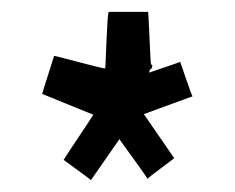

<svg xmlns="http://www.w3.org/2000/svg" viewBox="-20 -782 395 323"><path d="M211 -604V-605C217 -614 225 -623 227 -636C232 -624 240 -617 249 -608C254 -603 262 -607 257 -612C249 -620 241 -627 236 -639C244 -637 265 -646 262 -653C259 -661 245 -648 239 -648H237C236 -648 236 -649 234 -649H233C234 -651 233 -653 231 -654V-658V-661C231 -662 232 -663 232 -665C236 -666 238 -672 234 -674C233 -675 230 -763 229 -762H163C160 -761 158 -671 157 -667C157 -665 71 -689 71 -688C71 -687 51 -626 51 -624L137 -589C137 -588 87 -514 87 -513C87 -513 134 -479 133 -479L181 -548C180 -548 230 -481 228 -481C226 -481 274 -516 273 -516L222 -590L304 -620C303 -619 283 -679 283 -678C283 -677 197 -649 198 -648C201 -644 214 -643 220 -643C219 -639 219 -632 216 -628L204 -610C196 -600 213 -593 211 -604Z"/></svg>

Font: Hussar Wojna
Style: 3
Weight: 400
Designer: Robert Jablonski
Foundry: Cannot Into Space Fonts
Version: Version 1.01